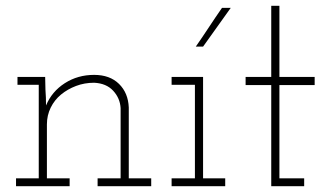

<svg xmlns="http://www.w3.org/2000/svg" viewBox="-20 -639 1135 659"><path d="M219 0H35V-27H113V-348H40V-375H135L136 -331Q137 -316 137.5 -304.5Q138 -293 138 -277Q158 -325 202.5 -353.5Q247 -382 303 -382Q357 -382 388.5 -351Q420 -320 422 -270V-27H499V0H315V-27H394V-268Q392 -302 368.5 -327.5Q345 -353 303 -355Q270 -355 241 -344Q212 -333 189.5 -314.5Q167 -296 154 -269.5Q141 -243 141 -212V-27H219Z M753 0H569V-27H649V-348H569V-375H677V-27H753ZM677 -479H652Q675 -512 697 -545.5Q719 -579 742 -612H772Q748 -579 724.5 -545.5Q701 -512 677 -479Z M1024 0H911V-347H823V-375H911V-619H939V-375H1060V-347H939V-27H1024Z"/></svg>

Font: Josefin Slab Light
Style: Regular
Weight: 300
Designer: Santiago Orozco
Foundry: Typemade
Version: Version 2.000